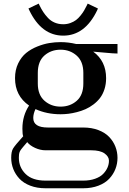

<svg xmlns="http://www.w3.org/2000/svg" viewBox="-20 -825 707 1054"><path d="M140.6 -769 136.2 -778.3 192.4 -805.2 196.8 -795.9Q207 -774.9 217.3 -759.3Q227.5 -743.7 243.2 -726.8Q258.8 -710 280.3 -700.9Q301.8 -691.9 327.1 -691.9Q347.7 -691.9 366 -698.5Q384.3 -705.1 397.2 -714.8Q410.2 -724.6 422.1 -739.5Q434.1 -754.4 441.4 -766.8Q448.7 -779.3 457 -795.9L461.4 -805.2L517.6 -778.3L513.7 -769Q446.8 -629.4 327.1 -629.4Q207.5 -629.4 140.6 -769ZM83.5 41.5Q83.5 93.8 120.6 130.1Q157.7 166.5 230 166.5H436.5Q473.6 166.5 502.2 156.2Q530.8 146 546.6 129.4Q562.5 112.8 570.3 94.5Q578.1 76.2 578.1 57.1Q578.1 34.7 554 17.3Q529.8 0 480 0H230Q201.2 0 172.4 -13.2Q143.6 -26.4 129.4 -44.9Q125.5 -40 118.2 -31.7Q110.8 -23.4 108.6 -20.5Q106.4 -17.6 101.6 -12Q96.7 -6.3 95.5 -4.2Q94.2 -2 91.3 2.2Q88.4 6.3 87.9 9Q87.4 11.7 85.9 15.4Q84.5 19 84.5 22.9Q84.5 26.9 84 31Q83.5 35.2 83.5 41.5ZM187.5 -366.7Q187.5 -304.2 224.1 -272Q260.7 -239.7 312.5 -239.7Q364.7 -239.7 401.1 -271.5Q437.5 -303.2 437.5 -366.7V-424.8Q437.5 -487.3 400.9 -519.8Q364.3 -552.2 312.5 -552.2Q260.3 -552.2 223.9 -520.3Q187.5 -488.3 187.5 -424.8ZM62.5 -396Q62.5 -441.4 79.8 -477.1Q97.2 -512.7 123.5 -534.2Q149.9 -555.7 184.6 -569.6Q219.2 -583.5 250.5 -588.6Q281.7 -593.8 312.5 -593.8Q355.5 -593.8 397.9 -583.5H625V-531.2Q604 -531.2 555.9 -535.9Q507.8 -540.5 491.7 -541.5Q562.5 -489.7 562.5 -396Q562.5 -363.3 553.5 -335.2Q544.4 -307.1 529.3 -287.4Q514.2 -267.6 493.2 -251.7Q472.2 -235.8 449.7 -225.8Q427.2 -215.8 402.3 -209.5Q377.4 -203.1 355.5 -200.4Q333.5 -197.8 312.5 -197.8Q236.8 -197.8 174.8 -226.1Q162.6 -200.2 162.6 -177.2Q162.6 -125 242.7 -125H436.5Q483.4 -125 520.3 -110.8Q557.1 -96.7 579.6 -73Q602.1 -49.3 613.5 -20Q625 9.3 625 41.5Q625 73.7 613.5 103Q602.1 132.3 579.6 156.2Q557.1 180.2 520.3 194.3Q483.4 208.5 436.5 208.5H230Q183.1 208.5 146.2 194.3Q109.4 180.2 86.9 156.2Q64.5 132.3 53 103Q41.5 73.7 41.5 41.5Q41.5 7.8 51.5 -9.3Q61.5 -26.4 107.4 -77.1Q103 -85.9 103 -118.7Q103 -190.4 139.6 -245.6Q62.5 -298.8 62.5 -396Z"/></svg>

Font: Resagnicto
Style: Bold
Weight: 700
Version: Version 0.9991